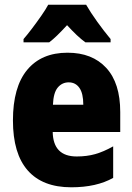

<svg xmlns="http://www.w3.org/2000/svg" viewBox="-20 -786 563 816"><path d="M267 -562Q372 -562 431.5 -497.5Q491 -433 491 -310V-225H204Q206 -121 306 -121Q349 -121 384.5 -131Q420 -141 461 -164V-30Q390 10 283 10Q161 10 98 -61.5Q35 -133 35 -274Q35 -416 95.5 -489Q156 -562 267 -562ZM272 -436Q244 -436 225.5 -414Q207 -392 205 -341H334Q334 -389 317.5 -412.5Q301 -436 272 -436ZM346 -766Q365 -733 393 -694Q421 -655 450 -620V-606H343Q325 -619 306 -637Q287 -655 265 -679Q242 -654 223.5 -636Q205 -618 189 -606H80V-620Q95 -637 115.5 -664Q136 -691 155.5 -719Q175 -747 185 -766Z"/></svg>

Font: Noto Sans Lao Looped Condensed Black
Style: Regular
Weight: 900
Width: 3
Designer: Mark Frömberg, Ben Mitchell
Foundry: The Fontpad Ltd
Version: Version 1.002; ttfautohint (v1.8.4.7-5d5b)